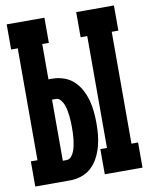

<svg xmlns="http://www.w3.org/2000/svg" viewBox="-83 -796 666 857"><g transform="rotate(-10 250.0 -367.5)"><path d="M322 0V-114H352V-621H322V-735H493V-621H463V-114H493V0ZM7 0V-114H37V-621H7V-735H178V-621H148V-461H165Q191 -461 216.5 -452.5Q242 -444 261.5 -426Q281 -408 293.5 -384.5Q306 -361 313 -335.5Q320 -310 322.5 -283.5Q325 -257 325 -231Q325 -204 322.5 -178Q320 -152 313 -126.5Q306 -101 293.5 -77Q281 -53 261.5 -35Q242 -17 216.5 -8.5Q191 0 165 0ZM165 -92Q178 -92 187 -103Q196 -114 200.5 -126.5Q205 -139 207.5 -152Q210 -165 211.5 -178Q213 -191 213.5 -204Q214 -217 214 -231Q214 -244 213.5 -257Q213 -270 211.5 -283.5Q210 -297 207.5 -310Q205 -323 200.5 -335Q196 -347 187 -358Q178 -369 165 -369H148V-92Z"/></g></svg>

Font: Iosevka Slab Heavy
Style: Regular
Weight: 900
Monospace: yes
Designer: Belleve Invis
Foundry: Belleve Invis
Version: Version 11.1.0; ttfautohint (v1.8.3)